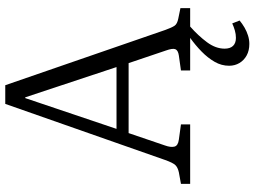

<svg xmlns="http://www.w3.org/2000/svg" viewBox="-139 -604 968 730"><g transform="rotate(-90 345.0 -239.0)"><path d="M543 225Q518 225 499.5 215Q481 205 470.5 187.5Q460 170 460 148Q460 119 475 93Q490 67 514 43.5Q538 20 566 0H442V-35L499 -43Q519 -46 523 -56.5Q527 -67 518 -92L470 -234H204L157 -96Q149 -74 152.5 -60Q156 -46 179 -43L237 -35V0H11V-35L55 -43Q73 -47 82 -56Q91 -65 102 -96L315 -703H386L596 -95Q605 -70 612 -59.5Q619 -49 640 -45L679 -37V0H609Q574 31 549.5 64Q525 97 525 131Q525 152 535.5 163Q546 174 566 174Q580 174 594 170Q608 166 621 160L632 188Q620 198 605.5 206.5Q591 215 575 220Q559 225 543 225ZM220 -280H455L340 -627H337Z"/></g></svg>

Font: Literata 18pt Light
Style: Regular
Weight: 300
Designer: Latin by Veronika Burian and Jose Scaglione. Greek by Irene Vlachou. Cyrillic by Vera Evstafieva.
Foundry: TypeTogether
Version: Version 3.103;gftools[0.9.29]